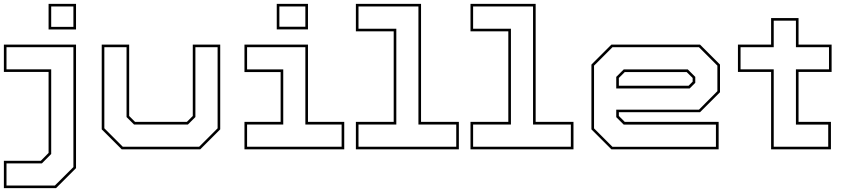

<svg xmlns="http://www.w3.org/2000/svg" viewBox="-45 -770 4370 990"><path d="M205.5 -618V-750H347V-618ZM219 -631.5H333.5V-736.5H219ZM-25 200V59H165.5L205.5 18.5V-399H-25V-540H347V97L244 200ZM-11.5 186.5H238L333.5 91.5V-526.5H-11.5V-412.5H219V24L171 72.5H-11.5Z M582.5 0 479.5 -103V-540H621V-172L651.5 -141.5H918.5L949 -172V-540H1090.5V-103L987.5 0ZM588 -13.5H982L1077 -108.5V-526.5H962.5V-166.5L924 -128H646L607.5 -166.5V-526.5H493V-108.5Z M1382 -618.5V-750H1543V-618.5ZM1395.5 -632H1529.5V-736.5H1395.5ZM1215.5 0V-141.5H1402V-398.5H1215.5V-540H1543V-141.5H1730V0ZM1229 -13.5H1716.5V-128H1529.5V-526.5H1229V-412H1415.5V-128H1229Z M1790 0V-141.5H1985V-608.5H1790V-750H2126V-141.5H2321V0ZM1803.5 -13.5H2307.5V-128H2112.5V-736.5H1803.5V-622H1998.5V-128H1803.5Z M2381 0V-141.5H2576V-608.5H2381V-750H2717V-141.5H2912V0ZM2394.5 -13.5H2898.5V-128H2703.5V-736.5H2394.5V-622H2589.5V-128H2394.5Z M3564.5 -540 3667.5 -437V-294.5L3564.5 -191.5H3146V-172L3176.5 -141.5H3660.5V0H3107.5L3004.5 -103V-437L3107.5 -540ZM3559 -526.5H3113L3018 -431.5V-108L3113 -13H3646.5V-127.5H3171L3132.5 -166V-204.5H3559L3654 -300V-431.5ZM3501.5 -412 3540 -373.5V-343L3511 -314H3132.5V-373.5L3171 -412ZM3495.5 -398.5H3176.5L3146 -368V-328H3505.5L3526.5 -349V-368Z M3931 0V-399H3760V-540H3931V-677H4072.5V-540H4243V-399H4072.5V-141.5H4239.5V0ZM3944.5 -13.5H4225.5V-127.5H4059V-412.5H4229.5V-526.5H4059V-663.5H3944.5V-526.5H3773.5V-412.5H3944.5Z"/></svg>

Font: Tourney Expanded Thin
Style: Regular
Weight: 100
Width: 7
Designer: Tyler Finck
Foundry: Etcetera Type Co
Version: Version 1.010; ttfautohint (v1.8.3)